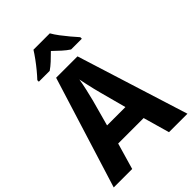

<svg xmlns="http://www.w3.org/2000/svg" viewBox="-266 -1048 1162 1162"><g transform="rotate(-45 315.5 -466.5)"><path d="M473 0 425 -169H207L158 0H0L223 -716H406L631 0ZM349 -462Q344 -480 337.5 -507Q331 -534 325 -561.5Q319 -589 315 -609Q310 -577 300.5 -535Q291 -493 283 -462L237 -294H394ZM386 -933Q399 -910 419 -883.5Q439 -857 460.5 -831.5Q482 -806 500 -786V-773H408Q385 -788 362.5 -808.5Q340 -829 315 -853Q290 -828 268.5 -808Q247 -788 225 -773H132V-786Q150 -805 171.5 -831Q193 -857 213 -884.5Q233 -912 246 -933Z"/></g></svg>

Font: Noto Sans Lao UI SemCond
Style: Bold
Weight: 700
Width: 4
Designer: Monotype Design Team
Foundry: Monotype Imaging Inc.
Version: Version 2.000; ttfautohint (v1.8.4.7-5d5b)